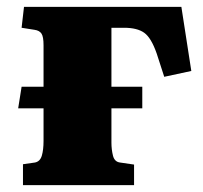

<svg xmlns="http://www.w3.org/2000/svg" viewBox="-20 -540 591 560"><path d="M47 0V-61L82 -66Q97 -69 102 -86Q107 -103 107 -129V-224H33L43 -287H107V-408Q107 -433 101 -442Q95 -451 81 -453L43 -459L50 -520H509L538 -333L459 -316L437 -384Q421 -430 400.5 -444.5Q380 -459 342 -459H305V-287H395V-224H305V-124Q305 -104 309.5 -86Q314 -68 330 -66L371 -60V0Z"/></svg>

Font: Literata 36pt ExtraBold
Style: Regular
Weight: 800
Designer: Latin by Veronika Burian and Jose Scaglione. Greek by Irene Vlachou. Cyrillic by Vera Evstafieva.
Foundry: TypeTogether
Version: Version 3.002